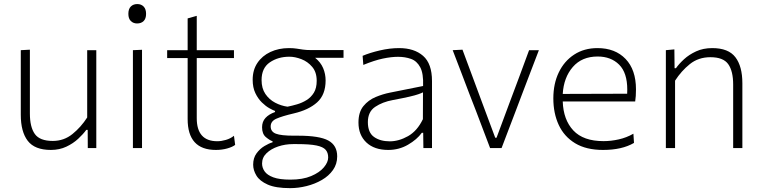

<svg xmlns="http://www.w3.org/2000/svg" viewBox="-20 -748 3856 970"><path d="M237 9.5Q155.5 9.5 120.2 -36.5Q85 -82.5 85 -168V-494.5L131 -497V-174.5Q131 -106 156 -71Q181 -36 246.5 -36Q303 -36 346 -70.8Q389 -105.5 420.5 -154.5V-494.5H466.5V0H423.5L423 -92H416Q400.5 -70.5 375.2 -47Q350 -23.5 315.2 -7Q280.5 9.5 237 9.5Z M651.5 0V-494.5L697.5 -496.5V0ZM672.5 -629.5Q653.5 -629.5 641 -641.8Q628.5 -654 628.5 -678Q628.5 -703 641 -715.2Q653.5 -727.5 673.5 -727.5Q693.5 -727.5 705.8 -714.8Q718 -702 718 -678Q718 -654 705.8 -641.8Q693.5 -629.5 672.5 -629.5Z M1070.5 9.5Q928 9.5 928 -146.5V-454.5H824.5V-494.5H928V-655L974 -668V-494.5H1162V-454.5H974V-151Q974 -34.5 1078 -34.5Q1098 -34.5 1121.2 -41.2Q1144.5 -48 1162 -62L1168 -16Q1154.5 -5.5 1128 2Q1101.5 9.5 1070.5 9.5Z M1446 202.5Q1373 202.5 1332.5 184.5Q1292 166.5 1275.5 139.2Q1259 112 1259 84Q1259 50 1276 26.8Q1293 3.5 1316 -10.2Q1339 -24 1357 -29V-34.5Q1343.5 -38.5 1323.8 -54.8Q1304 -71 1304 -105Q1304 -133.5 1321.2 -152.2Q1338.5 -171 1369.5 -182V-187.5Q1359.5 -191 1341 -201.2Q1322.5 -211.5 1303 -230.5Q1283.5 -249.5 1270 -277.8Q1256.5 -306 1256.5 -345Q1256.5 -394.5 1280.5 -430.2Q1304.5 -466 1346.2 -485.5Q1388 -505 1440 -505Q1461.5 -505 1477.5 -502.5Q1493.5 -500 1510.5 -497.5Q1527.5 -495 1552 -495H1715.5V-456H1572Q1600 -433.5 1612.5 -404Q1625 -374.5 1625 -341.5Q1625 -269.5 1582.2 -231Q1539.5 -192.5 1464 -175Q1404.5 -161 1376 -148.2Q1347.5 -135.5 1347.5 -109.5Q1347.5 -82.5 1374 -72.5Q1400.5 -62.5 1463.5 -62.5H1486Q1594 -62.5 1638.8 -38Q1683.5 -13.5 1683.5 42Q1683.5 81 1662.2 111Q1641 141 1606 161.2Q1571 181.5 1529 192Q1487 202.5 1446 202.5ZM1432.5 -209Q1455 -213.5 1480.8 -221Q1506.5 -228.5 1529 -242.5Q1551.5 -256.5 1565.8 -279.8Q1580 -303 1580 -340Q1580 -383.5 1557.2 -410.2Q1534.5 -437 1502.5 -449.2Q1470.5 -461.5 1442 -461.5Q1385 -461.5 1343.2 -433Q1301.5 -404.5 1301.5 -343.5Q1301.5 -301.5 1320.8 -273.2Q1340 -245 1370 -229.2Q1400 -213.5 1432.5 -209ZM1447 159.5Q1509.5 159.5 1552 141.5Q1594.5 123.5 1616.2 97.5Q1638 71.5 1638 47.5Q1638 23.5 1625.2 8.8Q1612.5 -6 1578.8 -13Q1545 -20 1481 -20H1460.5Q1421 -20 1385.2 -8Q1349.5 4 1326.8 25.8Q1304 47.5 1304 78Q1304 99.5 1317 118Q1330 136.5 1361 148Q1392 159.5 1447 159.5Z M1941.5 9.5Q1871 9.5 1831 -28.2Q1791 -66 1791 -129Q1791 -181.5 1816 -212Q1841 -242.5 1877.8 -257.8Q1914.5 -273 1950 -280L2117.5 -313.5Q2120 -376.5 2103 -408.2Q2086 -440 2056.2 -450.5Q2026.5 -461 1991 -461Q1956.5 -461 1914 -452Q1871.5 -443 1815.5 -420L1812 -466Q1848.5 -481.5 1898.8 -493.2Q1949 -505 1996.5 -505Q2072.5 -505 2117.5 -465.8Q2162.5 -426.5 2162.5 -338.5V0H2119L2118 -77H2111Q2086.5 -43 2041.2 -16.8Q1996 9.5 1941.5 9.5ZM1949 -34Q1995 -34 2041.5 -60.2Q2088 -86.5 2116.5 -146L2117 -281.5Q2108 -277 2093 -271.8Q2078 -266.5 2048 -259.5Q2018 -252.5 1964.5 -242.5Q1912.5 -233 1875.5 -208.2Q1838.5 -183.5 1838.5 -131Q1838.5 -78 1869.8 -56Q1901 -34 1949 -34Z M2456 0Q2438.5 -46.5 2420.2 -94.2Q2402 -142 2385 -187L2351 -274.5Q2330.5 -329 2309.2 -384.5Q2288 -440 2267 -494.5L2316.5 -497Q2342 -428.5 2367 -361.2Q2392 -294 2417.5 -225L2482 -52H2488.5L2553 -225.5Q2579 -294.5 2603.8 -361.2Q2628.5 -428 2653 -494.5H2702.5Q2681.5 -440 2660.2 -384.2Q2639 -328.5 2618 -273.5L2584.5 -185Q2566.5 -138 2549.2 -92.5Q2532 -47 2514 0Z M3026.5 9.5Q2941.5 9.5 2885.8 -24.2Q2830 -58 2802.8 -116.8Q2775.5 -175.5 2775.5 -251Q2775.5 -325 2803 -382.2Q2830.5 -439.5 2880.8 -472.2Q2931 -505 2998.5 -505Q3088 -505 3140.5 -450.2Q3193 -395.5 3193 -296.5Q3193 -261 3189 -235.5H2823Q2826 -143 2876.5 -89Q2927 -35 3029 -35Q3067 -35 3106 -43.8Q3145 -52.5 3180 -72.5L3183 -26Q3122.5 9.5 3026.5 9.5ZM2999.5 -462.5Q2919.5 -462.5 2873.8 -409.5Q2828 -356.5 2823 -273.5L3148.5 -274.5Q3149 -283.5 3149 -295.5Q3149 -380.5 3107.8 -421.5Q3066.5 -462.5 2999.5 -462.5Z M3344 0V-494.5L3387 -498.5L3388 -403.5H3395Q3410 -425 3435.5 -448.5Q3461 -472 3496.8 -488.5Q3532.5 -505 3578.5 -505Q3660 -505 3695.2 -459Q3730.5 -413 3730.5 -327.5V0H3684V-321Q3684 -389 3659 -424Q3634 -459 3569 -459Q3508.5 -459 3465.2 -424.2Q3422 -389.5 3390.5 -340.5V0Z"/></svg>

Font: Commissioner ExtraLight
Style: Regular
Weight: 200
Designer: Kostas Bartsokas
Foundry: Kostas Bartsokas
Version: Version 1.000; ttfautohint (v1.8.3)